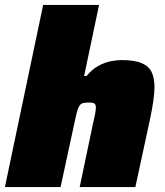

<svg xmlns="http://www.w3.org/2000/svg" viewBox="-23 -763 671 783"><path d="M-3 0 153 -743H381L320 -453H330Q352 -480 377.5 -494Q403 -508 427.5 -513Q452 -518 472 -518Q526 -518 555 -505.5Q584 -493 595.5 -468.5Q607 -444 607 -407Q607 -385 602 -350Q597 -315 589 -278L529 0H302L355 -253Q360 -273 364 -293.5Q368 -314 368 -323Q368 -337 362 -341Q356 -345 342 -345Q327 -345 317.5 -343Q308 -341 302.5 -334Q297 -327 292.5 -312.5Q288 -298 283 -273L224 0Z"/></svg>

Font: Saira SemiExpanded Black
Style: Italic
Weight: 900
Width: 6
Italic angle: -12°
Designer: Hector Gatti with collaboration of the Omnibus-Type team
Foundry: Omnibus-Type
Version: Version 1.101